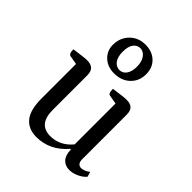

<svg xmlns="http://www.w3.org/2000/svg" viewBox="-200 -835 972 972"><g transform="rotate(45 286.5 -349.0)"><path d="M219 12Q162 12 131 -25.5Q100 -63 100 -144V-404L115 -389L53 -400Q46 -401 42 -409.5Q38 -418 38 -435Q76 -440 95.5 -442.5Q115 -445 127 -445Q154 -445 167.5 -432Q181 -419 181 -391V-146Q181 -92 202.5 -66.5Q224 -41 266 -41Q293 -41 316.5 -50Q340 -59 358.5 -74.5Q377 -90 390 -109L383 -92V-404L398 -389L335 -400Q328 -401 324.5 -409.5Q321 -418 321 -435Q359 -440 378.5 -442.5Q398 -445 409 -445Q437 -445 450 -432Q463 -419 463 -391V-72Q463 -55 470.5 -46Q478 -37 491 -37Q502 -37 514.5 -42.5Q527 -48 537 -56L545 -29Q528 -10 503 1Q478 12 455 12Q424 12 406 -8.5Q388 -29 388 -67H383Q315 12 219 12ZM269 -494Q223 -494 193 -522Q163 -550 163 -593Q163 -627 178.5 -653.5Q194 -680 220 -695Q246 -710 279 -710Q328 -710 358 -681.5Q388 -653 388 -606Q388 -557 355 -525.5Q322 -494 269 -494ZM277 -525Q301 -526 314.5 -546Q328 -566 328 -600Q328 -635 313 -656.5Q298 -678 274 -679Q250 -678 236.5 -658.5Q223 -639 223 -603Q223 -567 237.5 -546.5Q252 -526 277 -525Z"/></g></svg>

Font: Petrona
Style: Regular
Weight: 400
Designer: Ringo R. Seeber
Foundry: Ringo R. Seeber
Version: Version 2.001; ttfautohint (v1.8.3)